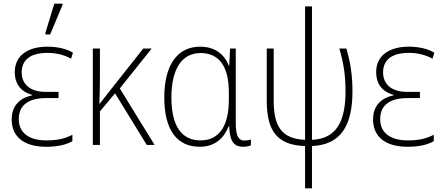

<svg xmlns="http://www.w3.org/2000/svg" viewBox="-20 -795 2429 1053"><path d="M229 -606H255L323 -768V-775H278L229 -615ZM234 10C294 10 344 -1 377 -21V-56C336 -34 292 -25 235 -25C134 -25 83 -70 83 -142C83 -223 143 -257 232 -257H301V-291H232C145 -291 99 -333 99 -398C99 -464 143 -505 241 -505C291 -505 337 -492 370 -473L380 -506C347 -526 300 -539 239 -539C139 -539 61 -495 61 -399C61 -342 87 -294 156 -275V-272C86 -257 44 -213 44 -140C44 -52 103 10 234 10Z M812 -529H766L572 -284C555 -263 543 -247 526 -225H525C527 -275 528 -325 528 -377V-529H489V0H528V-184L611 -283L785 0H828L637 -310Z M1076 10C1163 10 1211 -43 1234 -102H1237C1240 -21 1261 10 1315 10C1331 10 1347 6 1356 2V-30C1345 -26 1332 -24 1321 -24C1289 -24 1273 -47 1273 -122V-529H1242L1237 -434H1235C1210 -500 1156 -539 1077 -539C958 -539 881 -445 881 -261C881 -84 949 10 1076 10ZM1080 -25C975 -25 920 -105 920 -261C920 -416 977 -504 1080 -504C1183 -504 1235 -429 1235 -289V-247C1235 -103 1181 -25 1080 -25Z M1653 238H1691V6C1853 -1 1913 -111 1913 -295C1913 -387 1901 -454 1880 -529H1841C1863 -454 1875 -386 1875 -295C1875 -130 1826 -34 1691 -28V-760H1653V-28C1525 -34 1481 -101 1481 -243V-529H1443V-242C1443 -76 1501 1 1653 6Z M2216 10C2276 10 2326 -1 2359 -21V-56C2318 -34 2274 -25 2217 -25C2116 -25 2065 -70 2065 -142C2065 -223 2125 -257 2214 -257H2283V-291H2214C2127 -291 2081 -333 2081 -398C2081 -464 2125 -505 2223 -505C2273 -505 2319 -492 2352 -473L2362 -506C2329 -526 2282 -539 2221 -539C2121 -539 2043 -495 2043 -399C2043 -342 2069 -294 2138 -275V-272C2068 -257 2026 -213 2026 -140C2026 -52 2085 10 2216 10Z"/></svg>

Font: Noto Sans SemiCondensed ExtraLight
Style: Regular
Weight: 200
Width: 4
Designer: Monotype Design Team
Foundry: Monotype Imaging Inc.
Version: Version 2.013